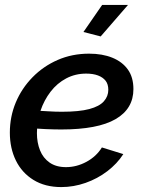

<svg xmlns="http://www.w3.org/2000/svg" viewBox="-20 -750 585 780"><path d="M229 10Q163 10 116 -19Q69 -48 44.5 -98Q20 -148 20 -211Q20 -276 44 -333.5Q68 -391 112 -436Q156 -481 214.5 -506.5Q273 -532 342 -532Q396 -532 436.5 -515.5Q477 -499 499.5 -467.5Q522 -436 522 -388Q522 -308 449.5 -266Q377 -224 229 -224Q201 -224 166 -225.5Q131 -227 87 -231L102 -302Q142 -300 173 -298Q204 -296 231 -296Q302 -296 343 -307Q384 -318 402 -338.5Q420 -359 420 -385Q420 -408 409 -422Q398 -436 378 -443.5Q358 -451 330 -451Q286 -451 249 -431.5Q212 -412 185.5 -377.5Q159 -343 144.5 -300Q130 -257 130 -209Q130 -171 142.5 -139.5Q155 -108 181.5 -89.5Q208 -71 248 -71Q291 -71 331 -92.5Q371 -114 394 -151L481 -124Q456 -85 416 -54.5Q376 -24 327.5 -7Q279 10 229 10ZM389 -602 319 -620 395 -730H500Z"/></svg>

Font: Raleway Thin SemiBold
Style: Italic
Weight: 600
Italic angle: -12°
Version: Version 4.026